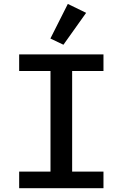

<svg xmlns="http://www.w3.org/2000/svg" viewBox="-20 -982 640 1002"><path d="M520 0H80V-86.5H243.5V-611.5H80V-698H520V-611.5H356.5V-86.5H520ZM429.5 -915 311 -748.5 243 -781 334 -961.5Z"/></svg>

Font: Lilex Medium
Style: Regular
Weight: 500
Designer: Mike Abbink, Paul van der Laan, Pieter van Rosmalen, Mikhael Khrustik
Foundry: Mikhael Khrustik
Version: Version 1.100